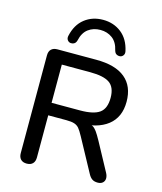

<svg xmlns="http://www.w3.org/2000/svg" viewBox="-131 -997 930 1099"><g transform="rotate(15 334.5 -447.0)"><path d="M84.1 -42.3V-621.1Q84.1 -645.2 97 -657.6Q109.9 -670 133 -670H363.6Q477.2 -670 535.2 -621.9Q593.2 -573.9 593.2 -482.2Q593.2 -390.3 531.7 -342Q470.2 -293.6 356.7 -293.6L366.5 -307.5H390.1Q399.4 -307.5 410.2 -306.7Q428 -305 440.4 -298.5Q452.7 -292 465 -275.2Q477.2 -258.4 495.6 -224.8L585.2 -59.3Q594.2 -42.6 593.6 -27.3Q592.9 -12.1 582.2 -2.4Q571.4 7.3 552.5 7.3Q532.2 7.3 519.5 -1.4Q506.8 -10.1 497.2 -28.2L390.9 -223.9Q374.2 -254.7 363.2 -267.6Q352.1 -280.5 335 -286.1Q317.9 -291.7 287.5 -291.7H180V-42.3Q180 -18.2 167.6 -5.5Q155.2 7.3 132 7.3Q108.9 7.3 96.5 -5.6Q84.1 -18.5 84.1 -42.3ZM499.1 -480.7Q499.1 -542.4 463.9 -567.3Q428.6 -592.2 348.3 -592.2H180V-365.8H348.3Q428.6 -365.8 463.9 -391.3Q499.1 -416.9 499.1 -480.7ZM173.6 -761.2Q188.5 -829.4 234.1 -865.2Q279.8 -901 342.8 -901Q405.8 -901 451.4 -865.2Q497 -829.4 511.9 -761.2Q515.4 -745.9 507.9 -735.7Q500.4 -725.5 488.4 -724.3Q477.5 -723.6 469.6 -727.9Q461.6 -732.1 457.7 -740.3Q456.4 -742.3 454.5 -748.8Q444.1 -796.7 413.9 -819Q383.8 -841.2 342.8 -841.2Q301.8 -841.2 271.6 -819Q241.4 -796.7 231 -748.8Q229.2 -742.3 227.8 -740.3Q223.9 -732.1 216 -727.9Q208 -723.6 197.1 -724.3Q185.1 -725.5 177.6 -735.7Q170.1 -745.9 173.6 -761.2Z"/></g></svg>

Font: SN Pro Thin
Style: Regular
Weight: 200
Designer: Tobias Whetton
Foundry: Supernotes
Version: Version 1.003;Glyphs 3.3 (3324)